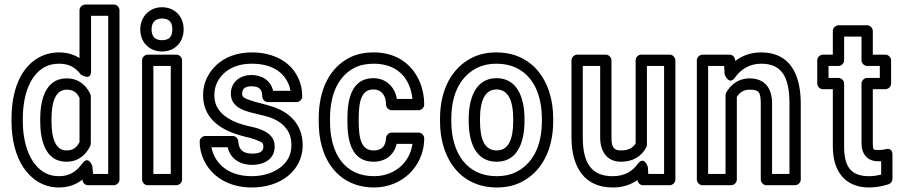

<svg xmlns="http://www.w3.org/2000/svg" viewBox="-20 -795 4006 850"><path d="M344 -71C319 -37 290 -15 241 -15C187 -15 152 -42 126 -80C99 -120 81 -183 81 -258V-268C81 -383 117 -464 176 -497C195 -508 216 -513 242 -513C287 -513 315 -495 338 -465C338 -465 383 -434 383 -480V-725H459V-25H392L389 -59C389 -59 372 -110 344 -71ZM370 25H484C495 25 509 15 509 0V-750C509 -761 499 -775 484 -775H358C347 -775 332 -765 332 -750V-538C308 -553 278 -563 242 -563C209 -563 178 -555 151 -540C68 -493 31 -391 31 -268V-258C31 -175 50 -104 84 -53C116 -6 167 35 241 35C283 35 317 22 345 0C346 13 355 25 370 25ZM380 -378C362 -417 329 -448 275 -448C178 -448 158 -346 158 -268V-258C158 -180 178 -79 274 -79C328 -79 362 -111 380 -150C381 -153 382 -157 382 -160V-368C382 -372 381 -375 380 -378ZM332 -362V-166C320 -143 305 -129 274 -129C229 -129 208 -177 208 -258V-268C208 -350 229 -398 275 -398C306 -398 320 -385 332 -362Z M736 -25H659V-503H736ZM761 25C772 25 786 15 786 0V-528C786 -539 776 -553 761 -553H634C623 -553 609 -543 609 -528V0C609 11 619 25 634 25ZM697 -617C668 -617 651 -632 651 -665C651 -697 669 -713 697 -713C727 -713 743 -699 743 -665C743 -631 727 -617 697 -617ZM697 -567C752 -567 793 -606 793 -665C793 -724 752 -763 697 -763C643 -763 601 -722 601 -665C601 -606 643 -567 697 -567Z M916 -143H988C1001 -88 1047 -65 1097 -65C1142 -65 1196 -86 1196 -146C1196 -197 1154 -214 1131 -223C1117 -229 1099 -232 1079 -237C1014 -252 962 -279 939 -325C933 -338 929 -354 929 -374C929 -417 948 -449 972 -471C999 -496 1040 -513 1094 -513C1177 -513 1231 -481 1256 -426C1261 -416 1264 -404 1266 -393H1189C1179 -439 1139 -463 1093 -463C1047 -463 1002 -435 1002 -380C1002 -332 1042 -313 1065 -305C1101 -292 1149 -285 1178 -274C1216 -260 1243 -239 1259 -207C1266 -193 1270 -175 1270 -152C1270 -107 1250 -77 1224 -56C1194 -32 1150 -15 1094 -15C998 -15 932 -64 916 -143ZM1097 -115C1057 -115 1037 -131 1035 -169C1034 -181 1024 -193 1010 -193H889C878 -193 864 -183 864 -168C864 -143 869 -118 879 -94C913 -14 992 35 1094 35C1160 35 1216 16 1256 -17C1290 -45 1320 -90 1320 -152C1320 -245 1261 -296 1195 -320C1159 -333 1111 -342 1082 -353C1060 -361 1052 -366 1052 -380C1052 -401 1064 -413 1093 -413C1127 -413 1141 -400 1141 -368C1141 -357 1151 -343 1166 -343H1293C1304 -343 1318 -353 1318 -368C1318 -396 1313 -422 1302 -446C1268 -523 1190 -563 1094 -563C1030 -563 975 -542 938 -507C907 -478 879 -433 879 -374C879 -255 981 -210 1068 -189C1088 -185 1102 -180 1113 -176C1140 -165 1146 -163 1146 -146C1146 -126 1133 -115 1097 -115Z M1441 -257V-271C1441 -387 1484 -462 1550 -495C1573 -507 1601 -513 1635 -513C1736 -513 1796 -452 1806 -357H1737C1728 -411 1688 -449 1633 -449C1534 -449 1518 -350 1518 -271V-257C1518 -176 1534 -79 1634 -79C1686 -79 1725 -109 1736 -158H1806C1800 -116 1781 -84 1758 -62C1730 -35 1688 -15 1636 -15C1504 -15 1441 -117 1441 -257ZM1568 -257V-271C1568 -355 1584 -399 1633 -399C1666 -399 1689 -376 1689 -332C1689 -321 1699 -307 1714 -307H1833C1844 -307 1858 -317 1858 -332C1858 -366 1852 -397 1841 -426C1809 -508 1738 -563 1635 -563C1595 -563 1559 -556 1528 -540C1440 -496 1391 -399 1391 -271V-257C1391 -218 1395 -181 1405 -146C1434 -42 1512 35 1636 35C1701 35 1756 9 1793 -27C1828 -61 1858 -114 1858 -183C1858 -194 1848 -208 1833 -208H1714C1702 -208 1690 -198 1689 -184C1687 -146 1669 -129 1634 -129C1584 -129 1568 -172 1568 -257Z M2379 -269V-259C2379 -141 2333 -67 2264 -33C2240 -21 2212 -15 2179 -15C2046 -15 1978 -118 1978 -259V-269C1978 -387 2024 -461 2093 -495C2117 -507 2145 -513 2178 -513C2311 -513 2379 -410 2379 -269ZM1928 -269V-259C1928 -218 1933 -180 1944 -145C1975 -42 2054 35 2179 35C2218 35 2254 28 2286 12C2375 -32 2429 -127 2429 -259V-269C2429 -310 2424 -348 2413 -383C2382 -486 2303 -563 2178 -563C2139 -563 2103 -556 2071 -540C1982 -496 1928 -401 1928 -269ZM2302 -269C2302 -352 2276 -449 2178 -449C2081 -449 2055 -351 2055 -269V-259C2055 -175 2080 -79 2179 -79C2277 -79 2302 -176 2302 -259ZM2252 -269V-259C2252 -176 2230 -129 2179 -129C2127 -129 2105 -175 2105 -259V-269C2105 -351 2128 -399 2178 -399C2229 -399 2252 -351 2252 -269Z M2729 -79C2782 -79 2821 -103 2841 -143C2843 -146 2844 -150 2844 -154V-503H2920V-25H2850L2848 -56C2848 -56 2832 -108 2803 -69C2779 -36 2745 -15 2692 -15C2600 -15 2560 -71 2560 -187V-503H2637V-186C2637 -126 2666 -79 2729 -79ZM2729 -129C2699 -129 2687 -141 2687 -186V-528C2687 -539 2677 -553 2662 -553H2535C2524 -553 2510 -543 2510 -528V-187C2510 -57 2566 35 2692 35C2735 35 2771 24 2802 2C2804 15 2814 25 2827 25H2945C2956 25 2970 15 2970 0V-528C2970 -539 2960 -553 2945 -553H2818C2807 -553 2794 -543 2794 -528V-160C2782 -141 2764 -129 2729 -129Z M3298 -448C3248 -448 3214 -419 3195 -385C3193 -381 3192 -377 3192 -373V-25H3115V-503H3186L3188 -466C3188 -466 3207 -414 3234 -452C3259 -487 3297 -513 3350 -513C3440 -513 3475 -456 3475 -336V-25H3398V-337C3398 -406 3365 -448 3298 -448ZM3210 -553H3090C3079 -553 3065 -543 3065 -528V0C3065 11 3075 25 3090 25H3217C3228 25 3242 15 3242 0V-366C3254 -385 3271 -398 3298 -398C3338 -398 3348 -389 3348 -337V0C3348 11 3358 25 3373 25H3500C3511 25 3525 15 3525 0V-336C3525 -465 3478 -563 3350 -563C3304 -563 3266 -549 3235 -525C3234 -540 3226 -553 3210 -553Z M3828 -15C3751 -15 3717 -52 3717 -146V-425C3717 -440 3703 -450 3692 -450H3648V-503H3692C3707 -503 3717 -517 3717 -528V-633H3794V-528C3794 -513 3808 -503 3819 -503H3875V-450H3819C3804 -450 3794 -436 3794 -425V-161C3794 -113 3820 -81 3868 -81H3881V-22C3863 -18 3849 -15 3828 -15ZM3828 35C3862 35 3889 28 3913 21C3923 18 3931 8 3931 -3V-110C3931 -144 3902 -135 3899 -134C3892 -132 3881 -131 3868 -131C3847 -131 3844 -130 3844 -161V-400H3900C3911 -400 3925 -410 3925 -425V-528C3925 -539 3915 -553 3900 -553H3844V-658C3844 -669 3834 -683 3819 -683H3692C3681 -683 3667 -673 3667 -658V-553H3623C3612 -553 3598 -543 3598 -528V-425C3598 -414 3608 -400 3623 -400H3667V-146C3667 -35 3722 35 3828 35Z"/></svg>

Font: Asimov
Style: NarOu
Weight: 500
Designer: Google
Version: Version 2.000980; 2014